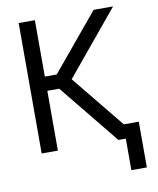

<svg xmlns="http://www.w3.org/2000/svg" viewBox="-94 -780 845 1025"><g transform="rotate(-10 328.0 -268.0)"><path d="M230.5 -324.2H166V0H78.1V-707H166V-401.4H230.5L484.4 -707H589.8L304.7 -362.3L599.6 0H494.1ZM618.2 170.9H534.2V-77.1H618.2Z"/></g></svg>

Font: Pretendard GOV Variable
Style: Regular
Weight: 400
Designer: Base glyphs from Inter by Rasmus Andersson; Hangul glyphs from Noto Sans CJK(Source Han Sans) by Jang Soo-young and Kang
Foundry: Kil Hyung-jin
Version: Version 1.307;Glyphs 3.2 (3192)